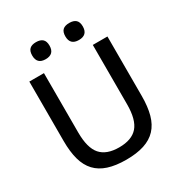

<svg xmlns="http://www.w3.org/2000/svg" viewBox="-216 -1084 1158 1239"><g transform="rotate(-30 363.0 -464.5)"><path d="M236 -812Q172 -812 172 -876Q172 -909 188 -924Q204 -939 236 -939Q268 -939 284.5 -924Q301 -909 301 -876Q301 -812 236 -812ZM484 -812Q419 -812 419 -876Q419 -909 435 -924Q451 -939 484 -939Q516 -939 532.5 -924Q549 -909 549 -876Q549 -812 484 -812ZM363 10Q285 10 229.5 -8Q174 -26 139 -63.5Q104 -101 88 -159Q72 -217 72 -297V-740H181V-298Q181 -183 225 -132.5Q269 -82 363 -82Q457 -82 501 -132.5Q545 -183 545 -298V-740H654V-297Q654 -217 638 -159Q622 -101 587 -63.5Q552 -26 496.5 -8Q441 10 363 10Z"/></g></svg>

Font: Encode Sans Narrow
Style: Medium
Weight: 500
Designer: Pablo Impallari, Andres Torresi
Foundry: Pablo Impallari, Andres Torresi
Version: Version 1.000; ttfautohint (v1.00) -l 8 -r 50 -G 200 -x 14 -